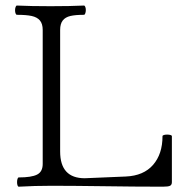

<svg xmlns="http://www.w3.org/2000/svg" viewBox="-20 -686 694 709"><path d="M43 -13.2Q43 -20.5 44.7 -25.6Q46.4 -30.8 49.3 -30.8Q96.2 -30.8 116.9 -41.3Q137.7 -51.8 137.7 -80.6V-575.2Q137.7 -598.1 127.4 -610.4Q117.2 -622.6 96.9 -627Q76.7 -631.3 42.5 -631.3Q39.6 -631.3 37.6 -636.2Q35.6 -641.1 35.6 -647.9Q35.6 -654.8 37.6 -660.2Q39.6 -665.5 42.5 -665.5Q94.2 -663.1 166.5 -663.1Q238.8 -663.1 290 -665.5Q293 -665.5 294.9 -660.6Q296.9 -655.8 296.9 -648.9Q296.9 -642.1 294.9 -636.7Q293 -631.3 290 -631.3Q258.8 -631.3 240 -627Q221.2 -622.6 211.7 -610.4Q202.1 -598.1 202.1 -575.2V-126.5Q202.1 -27.8 293 -27.8L444.8 -34.2Q510.3 -37.1 545.2 -77.1Q580.1 -117.2 580.1 -183.1Q580.1 -186 585.2 -187.5Q590.3 -189 597.2 -189Q604.5 -189 609.6 -187.5Q614.7 -186 614.7 -183.1V-13.2Q614.7 -3.4 607.9 0Q601.1 3.4 581.1 3.4Q519 3.4 472.7 2.9Q426.3 2.4 395 2Q246.6 0 171.9 0Q106.9 0 49.3 3.4Q46.4 3.4 44.7 -1.5Q43 -6.3 43 -13.2Z"/></svg>

Font: JuniusX Light
Style: Regular
Weight: 300
Designer: Peter S. Baker
Foundry: Briery Creek Software
Version: Version 1.008